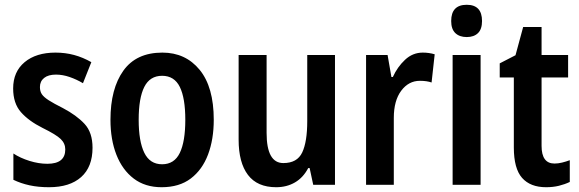

<svg xmlns="http://www.w3.org/2000/svg" viewBox="-20 -773 2421 803"><path d="M367 -155Q367 -75 319.5 -32.5Q272 10 185 10Q140 10 103.5 2Q67 -6 36 -21V-131Q65 -112 103.5 -100Q142 -88 178 -88Q253 -88 253 -148Q253 -173 234 -191.5Q215 -210 158 -238Q100 -267 67.5 -304Q35 -341 35 -403Q35 -473 83 -513Q131 -553 212 -553Q253 -553 290 -543Q327 -533 362 -513L327 -425Q300 -441 271 -451Q242 -461 214 -461Q182 -461 164.5 -447Q147 -433 147 -409Q147 -391 155 -379Q163 -367 184 -353.5Q205 -340 243 -321Q300 -291 333.5 -255Q367 -219 367 -155Z M874 -272Q874 -190 850 -126.5Q826 -63 778 -26.5Q730 10 656 10Q587 10 539.5 -26Q492 -62 467 -125.5Q442 -189 442 -272Q442 -402 496 -477.5Q550 -553 659 -553Q756 -553 815 -481Q874 -409 874 -272ZM560 -272Q560 -182 583.5 -134Q607 -86 658 -86Q709 -86 732 -133.5Q755 -181 755 -272Q755 -363 732 -409.5Q709 -456 658 -456Q607 -456 583.5 -409.5Q560 -363 560 -272Z M1381 -543V0H1290L1275 -70H1269Q1248 -30 1213.5 -10Q1179 10 1135 10Q1056 10 1017 -41.5Q978 -93 978 -189V-543H1095V-217Q1095 -91 1165 -91Q1223 -91 1244 -135.5Q1265 -180 1265 -267V-543Z M1748 -553Q1774 -553 1798 -546L1785 -428Q1765 -435 1736 -435Q1689 -435 1658 -393.5Q1627 -352 1627 -280V0H1511V-543H1601L1617 -451H1623Q1642 -493 1674 -523Q1706 -553 1748 -553Z M1932 -753Q1996 -753 1996 -685Q1996 -651 1979 -634.5Q1962 -618 1932 -618Q1902 -618 1884.5 -634.5Q1867 -651 1867 -685Q1867 -753 1932 -753ZM1990 -543V0H1873V-543Z M2299 -89Q2314 -89 2330.5 -93Q2347 -97 2363 -103V-12Q2342 -2 2317.5 4Q2293 10 2264 10Q2198 10 2163.5 -29Q2129 -68 2129 -156V-449H2070V-508L2136 -542L2168 -660H2245V-543H2356V-449H2245V-163Q2245 -89 2299 -89Z"/></svg>

Font: Noto Sans Lao Looped Condensed SemiBold
Style: Regular
Weight: 600
Width: 3
Designer: Mark Frömberg, Ben Mitchell
Foundry: The Fontpad Ltd
Version: Version 1.002; ttfautohint (v1.8.4.7-5d5b)